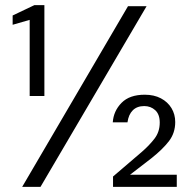

<svg xmlns="http://www.w3.org/2000/svg" viewBox="-20 -724 746 744"><path d="M95 -352V-647L29 -628V-664L113 -704H152V-352ZM66 0 476 -700H548L137 0ZM418 0V-40L529 -135Q558 -160 578.5 -186.5Q599 -213 599 -249Q599 -281 581.5 -297Q564 -313 539 -313Q511 -313 494.5 -296.5Q478 -280 474 -250H417Q420 -294 451 -325.5Q482 -357 541 -357Q577 -357 603.5 -343Q630 -329 644.5 -305Q659 -281 659 -251Q659 -209 635 -177.5Q611 -146 567 -111L484 -47H665V0Z"/></svg>

Font: DM Sans 18pt Light
Style: Regular
Weight: 300
Designer: Colophon Foundry, Jonny Pinhorn
Foundry: Colophon Foundry
Version: Version 4.004;gftools[0.9.30]